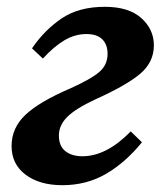

<svg xmlns="http://www.w3.org/2000/svg" viewBox="-20 -529 475 564"><path d="M163 15Q96 15 55 -16Q14 -47 14 -100Q14 -153 54.5 -191.5Q95 -230 188 -270Q246 -296 271 -317Q296 -338 296 -371Q296 -398 280.5 -413.5Q265 -429 234 -429Q200 -429 169 -410.5Q138 -392 106 -357L74 -387Q110 -440 160.5 -474.5Q211 -509 288 -509Q358 -509 395 -476Q432 -443 432 -396Q432 -346 391.5 -312Q351 -278 260 -237Q202 -210 177.5 -185.5Q153 -161 153 -131Q153 -100 172 -85Q191 -70 222 -70Q293 -70 364 -143L397 -111Q348 -51 291 -18Q234 15 163 15Z"/></svg>

Font: Source Serif 4 SmText
Style: Bold Italic
Weight: 700
Italic angle: -12°
Designer: Frank Grießhammer
Foundry: Adobe
Version: Version 4.005;hotconv 1.1.0;makeotfexe 2.6.0